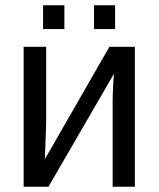

<svg xmlns="http://www.w3.org/2000/svg" viewBox="-20 -705 599 725"><path d="M154.3 -528.3H69.3V0H163.1L410.2 -426.3C409.2 -416.2 408.1 -399.3 407 -375.5C405.8 -351.7 405.3 -334 405.3 -322.3V0H489.3V-528.3H393.1L149.4 -104L154.3 -239.3ZM335 -595.2H414.6V-685.1H335ZM142.6 -595.2H223.1V-685.1H142.6Z"/></svg>

Font: Arimo
Style: Regular
Weight: 400
Designer: Steve Matteson
Foundry: Monotype Imaging Inc.
Version: Version 1.32